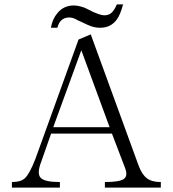

<svg xmlns="http://www.w3.org/2000/svg" viewBox="-20 -854 790 875"><path d="M512.7 -834Q500 -805.7 487.3 -794.9Q474.6 -784.2 455.1 -784.2Q444.3 -784.2 428.7 -790Q417 -793.9 406.2 -798.8L382.8 -810.5Q365.2 -820.3 348.6 -824.2Q332 -829.1 316.4 -829.1Q270.5 -829.1 242.2 -794.9Q218.8 -767.6 211.9 -727.5H241.2Q247.1 -748 255.9 -757.8Q270.5 -774.4 295.9 -774.4Q303.7 -774.4 313.5 -771.5Q323.2 -768.6 332 -762.7L355.5 -752Q380.9 -739.3 395.5 -734.4Q415 -727.5 436.5 -727.5Q485.4 -727.5 512.7 -765.6Q528.3 -787.1 540 -831.1L542 -834ZM350.6 -625 479.5 -274.4H222.7ZM393.6 -697.3 337.9 -673.8 140.6 -127.9Q114.3 -61.5 94.7 -43Q76.2 -24.4 34.2 -24.4V1H252.9V-24.4Q184.6 -24.4 166 -43Q146.5 -62.5 168 -117.2L212.9 -245.1H490.2L547.9 -93.8Q565.4 -52.7 543.9 -38.1Q524.4 -24.4 458 -24.4V1H712.9V-24.4Q671.9 -24.4 650.4 -41Q627.9 -56.6 612.3 -97.7Z"/></svg>

Font: Batang
Style: Regular
Weight: 400
Version: Version 2.21